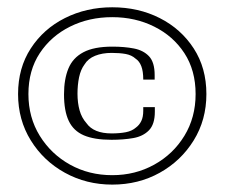

<svg xmlns="http://www.w3.org/2000/svg" viewBox="-20 -502 618 527"><path d="M29.6 -243.8Q29.6 -315.5 64.5 -369.1Q99.3 -422.8 158.2 -452.4Q217.1 -482 288.1 -482Q360.1 -482 418.4 -452.4Q476.8 -422.8 511.7 -369.1Q546.5 -315.5 546.5 -243.8Q546.5 -173 511.7 -116.7Q476.8 -60.3 418.4 -27.8Q360.1 4.7 288.1 4.7Q217.1 4.7 158.2 -27.8Q99.3 -60.3 64.5 -116.7Q29.6 -173 29.6 -243.8ZM58 -243.8Q58 -179.6 89.2 -129.2Q120.4 -78.8 172.4 -50Q224.4 -21.2 288.1 -21.2Q351.2 -21.2 403.2 -50Q455.3 -78.8 486.1 -129.2Q516.9 -179.6 516.9 -243.8Q516.9 -308.9 486.1 -356.1Q455.3 -403.2 403.2 -429Q351.2 -454.9 288.1 -454.9Q224.4 -454.9 172.4 -429Q120.4 -403.2 89.2 -356.1Q58 -308.9 58 -243.8ZM288.4 -374Q321.7 -374 347.7 -368.9Q373.7 -363.8 389.1 -347.5Q404.5 -331.1 404.5 -296Q404.5 -293.5 404.5 -289.9Q404.5 -286.4 404.5 -283.6H373.2Q373.2 -306.5 367.8 -320.4Q362.5 -334.3 351.9 -341.2Q341.5 -350.7 325.1 -353.8Q308.8 -356.8 286.6 -356.8Q260.5 -356.8 241.1 -348.9Q221.7 -341.1 212 -325.1Q201.6 -311.2 197.1 -290.1Q192.7 -268.9 192.7 -244.8Q192.7 -219.8 198.4 -199.3Q204.1 -178.8 217.2 -164.1Q237 -135.8 286.4 -135.8Q308.3 -135.8 325.4 -139.1Q342.4 -142.4 353.4 -152.1Q362.5 -158.8 367.8 -169.8Q373.2 -180.7 373.2 -198.3Q373.2 -201 373.2 -203.1Q373.2 -205.3 373.2 -208H405Q405 -204.7 405 -201.7Q405 -198.6 405 -195.3Q405 -160.9 388.8 -144.3Q372.7 -127.8 345.8 -123Q318.9 -118.3 286.1 -118.3Q238.6 -118.3 210 -130.6Q181.5 -142.9 168.6 -170.4Q155.7 -197.8 155.7 -243.1Q155.7 -284.8 167.8 -314Q179.8 -343.2 208.9 -358.6Q237.9 -374 288.4 -374Z"/></svg>

Font: Genos Thin
Style: Regular
Weight: 100
Designer: Robert E. Leuschke
Foundry: Robert E. Leuschke
Version: Version 1.010